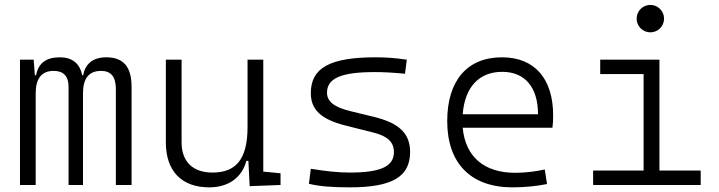

<svg xmlns="http://www.w3.org/2000/svg" viewBox="-20 -764 2970 793"><path d="M458.5 0H523.4V-405.3C523.4 -488.3 489.7 -527.3 418.9 -527.3C363.3 -527.3 331.5 -499.5 323.7 -453.1H319.3C309.6 -502.9 277.8 -527.3 227.1 -527.3C170.4 -527.3 138.2 -502.9 128.9 -453.1H124L119.1 -517.6H62.5V0H127.4V-378.9C127.4 -440.4 152.3 -471.2 201.7 -471.2C242.7 -471.2 263.2 -449.2 263.2 -405.3V0H322.8V-378.9C322.8 -440.4 347.2 -471.2 397.5 -471.2C439 -471.2 458.5 -446.8 458.5 -395.5Z M844.2 9.8C922.9 9.8 979 -29.8 997.6 -99.6H1005.9L1011.2 4.9L1138.7 0V-48.3L1067.4 -55.2V-517.6H1002.4V-239.3C1002.4 -103.5 952.6 -51.3 857.4 -51.3C777.3 -51.3 730 -95.7 730 -175.8V-517.6H665V-175.8C665 -57.6 730 9.8 844.2 9.8Z M1424.8 9.8C1599.6 9.8 1673.8 -33.7 1673.8 -136.2C1673.8 -212.4 1629.4 -255.9 1522.9 -281.7L1430.2 -304.2C1360.4 -320.8 1330.6 -344.7 1330.6 -380.9C1330.6 -440.9 1389.2 -466.3 1528.3 -466.3C1563 -466.3 1600.1 -464.4 1652.8 -459.5L1660.2 -517.6C1612.3 -524.4 1576.7 -527.3 1531.2 -527.3C1343.3 -527.3 1263.7 -483.9 1263.7 -379.4C1263.7 -311 1306.2 -271 1406.7 -245.6L1522.9 -216.3C1581.5 -201.7 1606.9 -176.8 1606.9 -135.7C1606.9 -76.7 1552.2 -51.3 1424.8 -51.3C1378.4 -51.3 1330.6 -56.2 1263.7 -66.9L1255.9 -4.9C1298.3 5.4 1349.1 9.8 1424.8 9.8Z M2096.2 9.8C2142.6 9.8 2193.8 5.4 2239.3 -3.9L2230 -64C2190.4 -55.2 2146.5 -50.3 2107.9 -50.3C1979 -50.3 1901.9 -117.2 1891.1 -236.3H2261.7C2263.7 -250 2264.6 -268.1 2264.6 -287.1C2264.6 -440.4 2187 -527.3 2053.2 -527.3C1909.7 -527.3 1827.1 -431.2 1827.1 -263.7C1827.1 -89.4 1924.8 9.8 2096.2 9.8ZM1891.1 -292C1899.4 -403.3 1958 -467.3 2054.2 -467.3C2147.9 -467.3 2202.1 -403.8 2202.1 -292Z M2429.7 0H2874V-59.6H2703.6V-517.6H2459V-458H2638.2V-59.6H2429.7ZM2666 -630.4C2697.3 -630.4 2722.7 -655.8 2722.7 -687C2722.7 -718.3 2697.3 -743.7 2666 -743.7C2634.8 -743.7 2609.4 -718.3 2609.4 -687C2609.4 -655.8 2634.8 -630.4 2666 -630.4Z"/></svg>

Font: Cascadia Code Light
Style: Regular
Weight: 300
Monospace: yes
Designer: Aaron Bell
Foundry: Saja Typeworks
Version: Version 2404.023